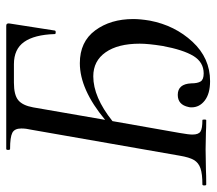

<svg xmlns="http://www.w3.org/2000/svg" viewBox="-64 -606 677 600"><g transform="rotate(-90 274.0 -306.5)"><path d="M108 -613Q105 -613 105 -619Q105 -625 108 -625H493Q502 -625 500 -614L478 -473Q477 -470 471.5 -470.5Q466 -471 467 -474Q465 -537 442.5 -569Q420 -601 373 -601H315Q277 -601 260.5 -587.5Q244 -574 238 -541L199 -316Q294 -395 376 -395Q443 -395 478.5 -347Q514 -299 514 -228Q514 -206 509 -176Q494 -98 443 -43Q392 12 320 12Q281 12 259.5 -4.5Q238 -21 238 -46Q238 -52 239 -55Q246 -89 277 -89Q311 -89 313 -47Q313 -27 319 -17.5Q325 -8 344 -8Q379 -8 398.5 -40Q418 -72 430 -137Q437 -181 437 -208Q437 -276 410 -314.5Q383 -353 335 -353Q270 -353 195 -293L158 -83Q153 -55 153 -43Q153 -24 162.5 -18Q172 -12 198 -12Q200 -12 200 -6Q200 0 198 0Q173 0 160 -1L107 -2L44 -1Q27 0 -3 0Q-6 0 -6 -6Q-6 -12 -3 -12Q30 -12 47.5 -18Q65 -24 73.5 -38.5Q82 -53 87 -83L168 -546Q172 -563 172 -578Q172 -599 158.5 -606Q145 -613 108 -613Z"/></g></svg>

Font: CormorantInfant-MediumItalic
Style: Italic
Weight: 500
Italic angle: -10°
Designer: Christian Thalmann (Catharsis Fonts)
Foundry: Catharsis Fonts
Version: Version 3.303